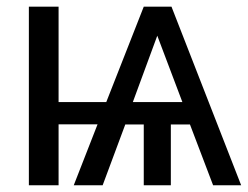

<svg xmlns="http://www.w3.org/2000/svg" viewBox="-20 -548 735 568"><path d="M65.4 0V-528.3H153.3V-246.1H294.4L405.3 -528.3H487.3L693.4 0H610.4L542 -179.7H485.4V0H405.3V-179.7H350.6L283.7 0H198.2L268.6 -180.2H153.3V0ZM519.5 -246.1 445.3 -442.4 373 -246.1Z"/></svg>

Font: Liberation Sans
Style: Regular
Weight: 400
Designer: Steve Matteson
Foundry: Ascender Corporation
Version: Version 2.00.1